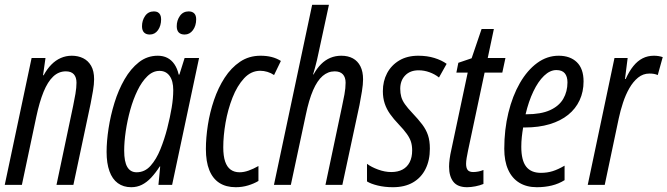

<svg xmlns="http://www.w3.org/2000/svg" viewBox="-20 -780 2816 810"><path d="M0 0 113.3 -535.2H171.9L161.6 -462.4H164.1Q178.7 -489.3 196.8 -507.6Q214.8 -525.9 236.6 -535.4Q258.3 -544.9 282.7 -544.9Q309.6 -544.9 330.8 -534.4Q352.1 -523.9 364.5 -502.2Q377 -480.5 377 -445.8Q377 -424.8 372.3 -397Q367.7 -369.1 362.3 -342.8L289.6 0H218.3L288.6 -333.5Q293.9 -358.4 298.3 -384.5Q302.7 -410.6 302.7 -431.2Q302.7 -454.1 291.5 -466.6Q280.3 -479 257.8 -479Q227.5 -479 204.3 -457Q181.2 -435.1 163.8 -392.6Q146.5 -350.1 133.3 -288.1L72.3 0Z M533.7 9.8Q500.5 9.8 477.1 -7.3Q453.6 -24.4 441.7 -57.9Q429.7 -91.3 429.7 -139.2Q429.7 -184.1 438 -238.3Q446.3 -292.5 462.9 -346.4Q479.5 -400.4 505.4 -445.3Q531.2 -490.2 566.2 -517.6Q601.1 -544.9 645.5 -544.9Q668.5 -544.9 686 -535.9Q703.6 -526.9 715.8 -509Q728 -491.2 733.9 -465.3H736.8L758.8 -535.2H819.8L706.1 0H648.4L655.8 -77.6H653.8Q636.2 -50.3 617.7 -30.5Q599.1 -10.7 578.6 -0.5Q558.1 9.8 533.7 9.8ZM556.2 -53.2Q590.8 -53.2 615.2 -80.6Q639.6 -107.9 656.7 -150.4Q673.8 -192.9 685.5 -238.3Q697.8 -286.6 704.3 -326.2Q710.9 -365.7 710.9 -399.9Q710.9 -438.5 695.6 -459.7Q680.2 -481 652.8 -481Q625 -481 601.6 -458.3Q578.1 -435.5 560.1 -398.4Q542 -361.3 529.5 -316.4Q517.1 -271.5 510.5 -226.6Q503.9 -181.6 503.9 -144.5Q503.9 -97.7 517.1 -75.4Q530.3 -53.2 556.2 -53.2ZM758.8 -634.3Q742.7 -634.3 734.1 -643.1Q725.6 -651.9 725.6 -669.4Q725.6 -693.8 739 -712.9Q752.4 -731.9 775.9 -731.9Q791 -731.9 799.3 -723.6Q807.6 -715.3 807.6 -698.7Q807.6 -671.4 793.9 -652.8Q780.3 -634.3 758.8 -634.3ZM611.8 -634.3Q596.2 -634.3 587.6 -643.1Q579.1 -651.9 579.1 -669.4Q579.1 -693.8 592.3 -712.9Q605.5 -731.9 629.4 -731.9Q639.2 -731.9 645.8 -728.3Q652.3 -724.6 656 -717.3Q659.7 -710 659.7 -698.7Q659.7 -671.4 646.5 -652.8Q633.3 -634.3 611.8 -634.3Z M974.6 9.8Q933.6 9.8 905.5 -8.3Q877.4 -26.4 863 -62.3Q848.6 -98.1 848.6 -151.4Q848.6 -198.7 856.9 -252.4Q865.2 -306.2 882.8 -357.9Q900.4 -409.7 927.7 -451.9Q955.1 -494.1 992.7 -519.5Q1030.3 -544.9 1079.1 -544.9Q1104.5 -544.9 1125.7 -539.6Q1147 -534.2 1165 -522.9L1136.2 -463.4Q1123.5 -472.2 1108.2 -476.8Q1092.8 -481.4 1078.1 -481.4Q1039.1 -481.4 1009.8 -449.7Q980.5 -418 960.9 -368.2Q941.4 -318.4 931.6 -262.7Q921.9 -207 921.9 -158.7Q921.9 -122.1 929.7 -98.9Q937.5 -75.7 952.9 -64.5Q968.3 -53.2 990.7 -53.2Q1008.8 -53.2 1028.8 -60.3Q1048.8 -67.4 1070.3 -79.6V-16.6Q1051.8 -5.4 1026.9 2.2Q1002 9.8 974.6 9.8Z M1135.7 0 1296.9 -759.8H1367.7L1323.7 -556.2Q1320.8 -541.5 1317.1 -526.1Q1313.5 -510.7 1309.3 -495.6Q1305.2 -480.5 1300.8 -465.8H1302.7Q1316.9 -491.7 1334.5 -509.3Q1352.1 -526.9 1373.5 -535.9Q1395 -544.9 1419.9 -544.9Q1448.2 -544.9 1468.8 -533.7Q1489.3 -522.5 1500.5 -500.2Q1511.7 -478 1511.7 -445.3Q1511.7 -424.3 1506.8 -394Q1502 -363.8 1496.6 -336.9L1424.3 0H1353L1422.4 -328.6Q1428.2 -355 1433.1 -381.6Q1438 -408.2 1438 -431.2Q1438 -454.1 1426.3 -466.6Q1414.6 -479 1392.1 -479Q1363.8 -479 1341.1 -459.5Q1318.4 -439.9 1300.8 -399.4Q1283.2 -358.9 1270 -294.9L1207 0Z M1637.7 9.8Q1603 9.8 1573.7 2.7Q1544.4 -4.4 1528.3 -14.6V-88.9Q1546.4 -75.2 1575 -64.7Q1603.5 -54.2 1630.4 -54.2Q1658.7 -54.2 1678.2 -64.7Q1697.8 -75.2 1708.3 -95.7Q1718.8 -116.2 1718.8 -145.5Q1718.8 -165.5 1713.9 -181.4Q1709 -197.3 1696.5 -214.8Q1684.1 -232.4 1661.6 -255.9Q1640.6 -277.8 1625.7 -298.8Q1610.8 -319.8 1603 -343.3Q1595.2 -366.7 1595.2 -395.5Q1595.2 -437.5 1613 -471.2Q1630.9 -504.9 1664.3 -524.9Q1697.8 -544.9 1744.6 -544.9Q1782.2 -544.9 1812.7 -535.4Q1843.3 -525.9 1864.3 -510.7L1832 -453.1Q1814 -467.3 1791.7 -475.3Q1769.5 -483.4 1746.1 -483.4Q1710.4 -483.4 1689.5 -461.9Q1668.5 -440.4 1668.5 -405.3Q1668.5 -386.7 1672.9 -371.3Q1677.2 -356 1688.5 -340.1Q1699.7 -324.2 1719.2 -303.7Q1745.1 -276.4 1761.5 -254.6Q1777.8 -232.9 1785.6 -209.5Q1793.5 -186 1793.5 -152.8Q1793.5 -103.5 1775.1 -66.9Q1756.8 -30.3 1722.2 -10.3Q1687.5 9.8 1637.7 9.8Z M1950.7 9.8Q1910.6 9.8 1892.6 -13.2Q1874.5 -36.1 1874.5 -77.1Q1874.5 -91.3 1877 -109.9Q1879.4 -128.4 1884.3 -149.4L1953.1 -473.6H1905.3L1913.6 -515.1L1969.7 -534.2L2011.7 -657.7H2063.5L2037.6 -535.2H2112.3L2099.1 -473.6H2024.4L1954.6 -145Q1951.2 -128.4 1948.7 -113.8Q1946.3 -99.1 1946.3 -88.9Q1946.3 -71.3 1953.1 -62.7Q1960 -54.2 1976.6 -54.2Q1986.3 -54.2 1998 -56.4Q2009.8 -58.6 2019.5 -63V-3.9Q2004.4 2.4 1985.4 6.1Q1966.3 9.8 1950.7 9.8Z M2244.6 9.8Q2201.7 9.8 2170.9 -9Q2140.1 -27.8 2123.8 -64Q2107.4 -100.1 2107.4 -152.3Q2107.4 -233.4 2124.8 -304.4Q2142.1 -375.5 2173.3 -429.7Q2204.6 -483.9 2246.3 -514.4Q2288.1 -544.9 2336.9 -544.9Q2385.3 -544.9 2413.6 -517.6Q2441.9 -490.2 2441.9 -436.5Q2441.9 -393.1 2425.3 -357.2Q2408.7 -321.3 2377 -295.7Q2345.2 -270 2299.1 -256.1Q2252.9 -242.2 2193.8 -242.2H2187Q2183.6 -222.7 2181.4 -202.1Q2179.2 -181.6 2179.2 -161.1Q2179.2 -103.5 2199.7 -77.1Q2220.2 -50.8 2261.7 -50.8Q2288.6 -50.8 2311.3 -57.9Q2334 -64.9 2361.8 -81.1V-20Q2336.9 -4.4 2307.6 2.7Q2278.3 9.8 2244.6 9.8ZM2197.3 -297.9H2200.7Q2262.2 -297.9 2300.3 -315.2Q2338.4 -332.5 2356.2 -363Q2374 -393.6 2374 -432.6Q2374 -457 2362.8 -470.7Q2351.6 -484.4 2327.1 -484.4Q2300.3 -484.4 2275.1 -460.2Q2250 -436 2230 -394Q2210 -352.1 2197.3 -297.9Z M2459.5 0 2572.3 -535.2H2627.9L2616.7 -446.8H2619.6Q2634.3 -479.5 2651.9 -501.2Q2669.4 -522.9 2690.9 -533.9Q2712.4 -544.9 2738.8 -544.9Q2748.5 -544.9 2757.6 -543.5Q2766.6 -542 2775.9 -539.1L2754.9 -463.4Q2747.1 -466.8 2738.5 -468.3Q2730 -469.7 2719.7 -469.7Q2692.9 -469.7 2671.9 -452.6Q2650.9 -435.5 2635 -407.7Q2619.1 -379.9 2608.2 -346.4Q2597.2 -313 2590.3 -280.3L2531.2 0Z"/></svg>

Font: Open Sans Condensed
Style: Italic
Weight: 400
Width: 3
Italic angle: -12°
Designer: Monotype Design Team
Foundry: Monotype Imaging Inc.
Version: Version 3.000